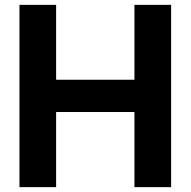

<svg xmlns="http://www.w3.org/2000/svg" viewBox="-20 -770 784 790"><path d="M684.1 -750V0H533.2V-309.1H210.9V0H60.1V-750H210.9V-441.9H533.2V-750Z"/></svg>

Font: Oakes Grotesk
Style: Bold
Weight: 700
Designer: Samuel Oakes
Foundry: Samuel Oakes
Version: Version 1.0 | wf-rip DC20170320